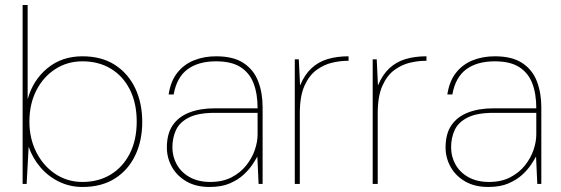

<svg xmlns="http://www.w3.org/2000/svg" viewBox="-20 -732 2232 764"><path d="M308 12Q259 12 216 -8.5Q173 -29 141.5 -65.5Q110 -102 94 -148L86 0H70V-712H90V-337Q111 -413 168.5 -460.5Q226 -508 308 -508Q384 -508 437 -474Q490 -440 518 -381Q546 -322 546 -247Q546 -172 518 -113.5Q490 -55 437 -21.5Q384 12 308 12ZM308 -8Q372 -8 420.5 -37.5Q469 -67 496.5 -121Q524 -175 524 -248Q524 -322 496.5 -376Q469 -430 420.5 -459Q372 -488 308 -488Q248 -488 200 -457Q152 -426 124.5 -372Q97 -318 97 -248Q97 -181 124.5 -126.5Q152 -72 200 -40Q248 -8 308 -8Z M814 12Q760 12 722 -10Q684 -32 664 -68Q644 -104 644 -145Q644 -200 667.5 -234Q691 -268 734 -284.5Q777 -301 835 -301H1005Q1005 -359 989 -400.5Q973 -442 937 -465Q901 -488 840 -488Q769 -488 726 -456Q683 -424 671 -356H651Q659 -409 685.5 -442.5Q712 -476 752 -492Q792 -508 840 -508Q909 -508 949.5 -481Q990 -454 1007.5 -408Q1025 -362 1025 -305V0H1009L1004 -109Q998 -98 985 -78Q972 -58 950 -37.5Q928 -17 895 -2.5Q862 12 814 12ZM817 -8Q866 -8 901.5 -26.5Q937 -45 960 -74Q983 -103 994 -135.5Q1005 -168 1005 -197V-283H835Q769 -283 732 -264.5Q695 -246 680.5 -215Q666 -184 666 -145Q666 -109 683.5 -77.5Q701 -46 735 -27Q769 -8 817 -8Z M1153 0V-496H1169L1174 -392Q1192 -435 1219.5 -460.5Q1247 -486 1284 -497Q1321 -508 1367 -508V-490H1361Q1334 -490 1301.5 -482.5Q1269 -475 1239.5 -453.5Q1210 -432 1191.5 -390.5Q1173 -349 1173 -281V0Z M1463 0V-496H1479L1484 -392Q1502 -435 1529.5 -460.5Q1557 -486 1594 -497Q1631 -508 1677 -508V-490H1671Q1644 -490 1611.5 -482.5Q1579 -475 1549.5 -453.5Q1520 -432 1501.5 -390.5Q1483 -349 1483 -281V0Z M1923 12Q1869 12 1831 -10Q1793 -32 1773 -68Q1753 -104 1753 -145Q1753 -200 1776.5 -234Q1800 -268 1843 -284.5Q1886 -301 1944 -301H2114Q2114 -359 2098 -400.5Q2082 -442 2046 -465Q2010 -488 1949 -488Q1878 -488 1835 -456Q1792 -424 1780 -356H1760Q1768 -409 1794.5 -442.5Q1821 -476 1861 -492Q1901 -508 1949 -508Q2018 -508 2058.5 -481Q2099 -454 2116.5 -408Q2134 -362 2134 -305V0H2118L2113 -109Q2107 -98 2094 -78Q2081 -58 2059 -37.5Q2037 -17 2004 -2.5Q1971 12 1923 12ZM1926 -8Q1975 -8 2010.5 -26.5Q2046 -45 2069 -74Q2092 -103 2103 -135.5Q2114 -168 2114 -197V-283H1944Q1878 -283 1841 -264.5Q1804 -246 1789.5 -215Q1775 -184 1775 -145Q1775 -109 1792.5 -77.5Q1810 -46 1844 -27Q1878 -8 1926 -8Z"/></svg>

Font: DM Sans 24pt Thin
Style: Regular
Weight: 250
Designer: Colophon Foundry, Jonny Pinhorn
Foundry: Colophon Foundry
Version: Version 4.004;gftools[0.9.30]